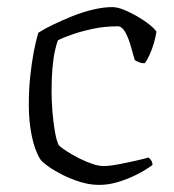

<svg xmlns="http://www.w3.org/2000/svg" viewBox="-20 -520 488 540"><path d="M259 0Q232 0 205 -8.5Q178 -17 154.5 -29Q131 -41 115 -52.5Q99 -64 94 -71Q78 -96 69.5 -137Q61 -178 61 -225Q61 -267 65 -305Q69 -343 75 -374.5Q81 -406 88 -428Q105 -439 130 -451Q155 -463 183.5 -474.5Q212 -486 241.5 -493Q271 -500 296 -500Q310 -500 328.5 -492.5Q347 -485 366 -474Q385 -463 399.5 -451.5Q414 -440 420 -431Q418 -417 413 -399.5Q408 -382 401 -366.5Q394 -351 387 -342Q378 -342 371 -345Q364 -348 359 -351Q354 -369 347.5 -391.5Q341 -414 332 -430Q323 -446 311 -446Q273 -446 239 -438.5Q205 -431 180 -422Q155 -413 143 -407Q139 -397 134.5 -377Q130 -357 127.5 -328.5Q125 -300 125 -263Q125 -236 127.5 -205.5Q130 -175 134.5 -149.5Q139 -124 145 -112Q153 -104 168.5 -94Q184 -84 203 -74.5Q222 -65 240 -59Q258 -53 271 -53Q288 -53 314 -58Q340 -63 364 -68.5Q388 -74 398 -77Q400 -75 404 -70.5Q408 -66 409 -56Q387 -40 361.5 -27.5Q336 -15 310 -7.5Q284 0 259 0Z"/></svg>

Font: Texturina Medium 12pt Thin
Style: Regular
Weight: 250
Version: Version 1.002